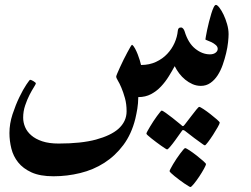

<svg xmlns="http://www.w3.org/2000/svg" viewBox="-20 -397 1026 785"><path d="M914.6 -257.3Q914.6 -244.6 912.4 -223.9Q910.2 -203.1 904.5 -179.4Q898.9 -155.8 890.6 -132.1Q882.3 -108.4 869.9 -89.1Q857.4 -69.8 840.3 -57.9Q823.2 -45.9 801.3 -45.9Q783.2 -45.9 767.1 -53Q751 -60.1 737.3 -71.3Q723.6 -82.5 712.6 -96.9Q701.7 -111.3 694.3 -126.5Q683.6 -106.9 669.9 -84.7Q656.2 -62.5 638.4 -43.5Q620.6 -24.4 597.7 -12.2Q574.7 0 545.4 0Q544.9 26.9 541.5 47.4Q538.1 67.9 533.2 88.9Q517.6 151.4 484.4 195.8Q451.2 240.2 406.5 268.8Q361.8 297.4 308.1 310.5Q254.4 323.7 198.7 323.7Q144 323.7 109.1 307.9Q74.2 292 54.2 266.8Q34.2 241.7 26.4 210.2Q18.6 178.7 18.6 147Q18.6 108.9 31.2 70.3Q43.9 31.7 59.3 0Q74.7 -31.7 87.9 -51.3Q101.1 -70.8 103 -70.8Q105 -70.8 108.9 -69.3Q112.8 -67.9 116.7 -65.2Q120.6 -62.5 123.5 -60.3Q126.5 -58.1 126.5 -56.6Q126.5 -52.7 118.4 -40.3Q110.4 -27.8 100.6 -8.8Q90.8 10.3 82.8 34.2Q74.7 58.1 74.7 84Q74.7 103.5 82.5 122.3Q90.3 141.1 107.7 156.2Q125 171.4 152.8 180.7Q180.7 189.9 219.7 189.9Q312.5 189.9 372.6 173.6Q432.6 157.2 463.4 130.4Q497.6 100.1 497.6 58.1Q497.6 27.8 490.7 3.7Q483.9 -20.5 476.3 -38.3Q468.8 -56.2 461.9 -67.4Q455.1 -78.6 455.1 -84Q455.1 -86.4 459.5 -96.9Q463.9 -107.4 470.5 -121.8Q477.1 -136.2 485.1 -152.6Q493.2 -168.9 500.5 -182.4Q507.8 -195.8 512.9 -204.8Q518.1 -213.9 520 -213.9Q526.4 -209.5 532.2 -198.5Q538.1 -187.5 543 -175Q547.9 -162.6 551.5 -150.6Q555.2 -138.7 556.6 -131.3Q590.8 -131.3 617.9 -144Q645 -156.7 663.8 -176.8Q682.6 -196.8 693.6 -221.4Q704.6 -246.1 707 -271.5Q707.5 -277.3 710.4 -281Q713.4 -284.7 720.7 -284.7Q724.6 -284.7 728.8 -280Q732.9 -275.4 734.9 -268.6Q749.5 -220.7 778.3 -197.8Q807.1 -174.8 838.4 -174.8Q852.5 -174.8 861.3 -181.4Q870.1 -188 870.1 -197.3Q870.1 -206.1 862.3 -212.9Q854.5 -219.7 845 -224.4Q835.4 -229 827.6 -231.7Q819.8 -234.4 819.8 -235.8Q819.8 -237.3 821.8 -248.3Q823.7 -259.3 826.9 -274.9Q830.1 -290.5 834.7 -308.3Q839.4 -326.2 844 -341.6Q848.6 -356.9 853.5 -366.9Q858.4 -377 862.8 -377Q868.2 -377 877 -365.7Q885.7 -354.5 894 -337.2Q902.3 -319.8 908.4 -298.6Q914.6 -277.3 914.6 -257.3ZM794.4 40Q798.3 40 812 49.1Q825.7 58.1 840.3 69.6Q855 81.1 866.7 91.3Q878.4 101.6 878.4 104.5Q878.4 108.4 870.1 123Q861.8 137.7 851.1 154.3Q840.3 170.9 830.3 184.1Q820.3 197.3 817.4 197.3Q814.9 197.3 802.2 187.7Q789.6 178.2 774.4 167.5L735.8 137.7Q731.4 134.3 727.5 134.8Q725.6 134.8 722.7 139.6L695.8 177.2Q685.5 191.4 676 202.6Q666.5 213.9 663.1 213.9Q661.6 213.9 655 209.7Q648.4 205.6 638.7 198.7Q628.9 191.9 618.7 184.1Q608.4 176.3 599.4 169.2Q590.3 162.1 584.5 156.7Q578.6 151.4 578.6 149.4Q578.6 147 582.8 139.2Q586.9 131.3 593.5 120.6Q600.1 109.9 607.4 98.4Q614.7 86.9 621.8 77.6Q628.9 68.4 634 61.8Q639.2 55.2 640.6 55.2Q645 55.2 658 64.7Q670.9 74.2 685.1 85Q701.7 97.7 720.7 113.8Q724.6 118.2 727.5 118.7Q731 118.7 735.8 111.8Q750.5 91.8 763.2 76.2Q773.4 62.5 782.7 51.3Q792 40 794.4 40ZM822.3 273.9Q822.3 277.8 814 293Q805.7 308.1 794.7 324.7Q783.7 341.3 772.9 354.5Q762.2 367.7 758.3 367.7Q756.8 367.7 750 363.5Q743.2 359.4 733.6 353Q724.1 346.7 713.6 338.6Q703.1 330.6 694.1 323.5Q685.1 316.4 679.2 310.5Q673.3 304.7 673.3 302.7Q673.3 300.3 677.5 292.5Q681.6 284.7 687.7 274.2Q693.8 263.7 701.7 252Q709.5 240.2 716.6 231Q723.6 221.7 729.2 215.1Q734.9 208.5 736.8 208.5Q740.7 208.5 754.4 217.5Q768.1 226.6 783.2 238.3Q798.3 250 810.3 260.7Q822.3 271.5 822.3 273.9Z"/></svg>

Font: Accordance
Style: Bold
Weight: 700
Version: Version 1.2 (build January 31, 2020) Miklal Software Solutio